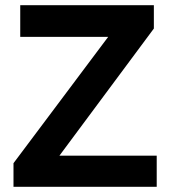

<svg xmlns="http://www.w3.org/2000/svg" viewBox="-20 -720 652 740"><path d="M32 0V-91L397 -578H58V-700H573V-610L209 -120H584V0Z"/></svg>

Font: Our Lexend Medium
Style: Regular
Weight: 500
Designer: Bonnie Shaver-Troup, Thomas Jockin
Foundry: Lexend
Version: Version 1.007